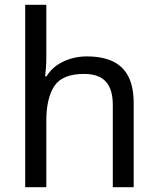

<svg xmlns="http://www.w3.org/2000/svg" viewBox="-20 -780 658 800"><path d="M173 -537Q173 -518 171.5 -498Q170 -478 168 -462H174Q191 -490 217 -508Q243 -526 275 -535.5Q307 -545 341 -545Q406 -545 449.5 -524.5Q493 -504 515 -461Q537 -418 537 -349V0H450V-343Q450 -408 421 -440Q392 -472 330 -472Q240 -472 206.5 -421.5Q173 -371 173 -277V0H85V-760H173Z"/></svg>

Font: hexkannada15
Style: Book
Weight: 400
Designer: Jelle Bosma - Monotype Design Team
Foundry: Monotype Imaging Inc.
Version: Version 2.003